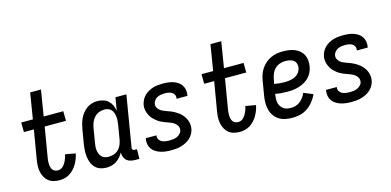

<svg xmlns="http://www.w3.org/2000/svg" viewBox="-70 -1135 3139 1543"><g transform="rotate(-15 1500.0 -363.5)"><path d="M272 8Q247 8 223 2Q199 -4 181 -18.5Q163 -33 151.5 -54Q140 -75 135 -98.5Q130 -122 131 -147Q132 -172 136 -197L177 -440H94L93 -520H190L225 -735H315L280 -520H443L444 -440H267L224 -184Q222 -172 221.5 -159.5Q221 -147 222 -134.5Q223 -122 226.5 -110.5Q230 -99 237 -90Q244 -81 255.5 -76.5Q267 -72 280 -72Q292 -72 303.5 -77Q315 -82 324 -91.5Q333 -101 340 -112Q347 -123 352 -134.5Q357 -146 361 -158Q365 -170 367 -182L452 -167Q448 -145 440 -124Q432 -103 420.5 -83Q409 -63 393 -45.5Q377 -28 357.5 -15.5Q338 -3 316 2.5Q294 8 272 8Z M663 8Q636 8 612 0Q588 -8 570.5 -25.5Q553 -43 543.5 -66.5Q534 -90 530.5 -115.5Q527 -141 528.5 -167.5Q530 -194 534 -221L554 -341Q558 -363 564 -385Q570 -407 580 -428Q590 -449 605 -468Q620 -487 639.5 -501Q659 -515 682 -521.5Q705 -528 727 -528Q752 -528 776.5 -520.5Q801 -513 818 -497Q835 -481 845 -459Q855 -437 859 -412L877 -520H968L897 -93Q896 -89 897 -85Q898 -81 900.5 -78Q903 -75 907 -73.5Q911 -72 916 -72H936L935 8H902Q882 8 863 3.5Q844 -1 830 -13Q816 -25 809.5 -43Q803 -61 804 -81Q794 -62 779 -44.5Q764 -27 745.5 -15Q727 -3 705.5 2.5Q684 8 663 8ZM701 -72Q723 -72 744.5 -79Q766 -86 782.5 -102Q799 -118 808 -139Q817 -160 821 -182L841 -302Q843 -318 844.5 -335Q846 -352 844 -368Q842 -384 837 -399Q832 -414 821.5 -425.5Q811 -437 796 -442.5Q781 -448 765 -448Q742 -448 719.5 -439Q697 -430 680.5 -412Q664 -394 655.5 -372Q647 -350 643 -327L623 -207Q620 -192 619 -176Q618 -160 620.5 -144.5Q623 -129 629 -115.5Q635 -102 645.5 -91.5Q656 -81 671 -76.5Q686 -72 701 -72Z M1200 8Q1178 8 1155.5 5.5Q1133 3 1112.5 -3.5Q1092 -10 1074 -21Q1056 -32 1043.5 -49Q1031 -66 1026.5 -87.5Q1022 -109 1026 -132L1027 -139H1117L1116 -136Q1113 -119 1121.5 -105Q1130 -91 1143.5 -84Q1157 -77 1174 -74.5Q1191 -72 1208 -72Q1223 -72 1239 -74Q1255 -76 1270 -82.5Q1285 -89 1297.5 -102Q1310 -115 1312 -131Q1315 -148 1307.5 -163Q1300 -178 1287.5 -188Q1275 -198 1260 -204.5Q1245 -211 1229 -216.5Q1213 -222 1198 -228Q1183 -234 1169 -242Q1155 -250 1142.5 -260Q1130 -270 1119 -281.5Q1108 -293 1100 -307Q1092 -321 1086.5 -336Q1081 -351 1079 -368Q1077 -385 1080 -402Q1084 -422 1093.5 -441.5Q1103 -461 1118.5 -476Q1134 -491 1153 -501.5Q1172 -512 1192 -518Q1212 -524 1232.5 -526Q1253 -528 1273 -528Q1295 -528 1316.5 -525.5Q1338 -523 1358 -516.5Q1378 -510 1395.5 -498.5Q1413 -487 1424.5 -470Q1436 -453 1440 -431.5Q1444 -410 1440 -388L1439 -381H1349V-384Q1352 -400 1345.5 -414Q1339 -428 1326 -435.5Q1313 -443 1297.5 -445.5Q1282 -448 1266 -448Q1252 -448 1236.5 -445.5Q1221 -443 1207 -436.5Q1193 -430 1182.5 -417Q1172 -404 1169 -390Q1166 -372 1173 -357Q1180 -342 1193 -332Q1206 -322 1221 -315.5Q1236 -309 1251.5 -304Q1267 -299 1282.5 -292.5Q1298 -286 1311.5 -278Q1325 -270 1338 -260.5Q1351 -251 1362 -239Q1373 -227 1381.5 -213.5Q1390 -200 1395.5 -184.5Q1401 -169 1402.5 -152Q1404 -135 1401 -118Q1398 -97 1387 -77.5Q1376 -58 1360 -43Q1344 -28 1324 -18Q1304 -8 1283.5 -2Q1263 4 1242 6Q1221 8 1200 8Z M1772 8Q1747 8 1723 2Q1699 -4 1681 -18.5Q1663 -33 1651.5 -54Q1640 -75 1635 -98.5Q1630 -122 1631 -147Q1632 -172 1636 -197L1677 -440H1594L1593 -520H1690L1725 -735H1815L1780 -520H1943L1944 -440H1767L1724 -184Q1722 -172 1721.5 -159.5Q1721 -147 1722 -134.5Q1723 -122 1726.5 -110.5Q1730 -99 1737 -90Q1744 -81 1755.5 -76.5Q1767 -72 1780 -72Q1792 -72 1803.5 -77Q1815 -82 1824 -91.5Q1833 -101 1840 -112Q1847 -123 1852 -134.5Q1857 -146 1861 -158Q1865 -170 1867 -182L1952 -167Q1948 -145 1940 -124Q1932 -103 1920.5 -83Q1909 -63 1893 -45.5Q1877 -28 1857.5 -15.5Q1838 -3 1816 2.5Q1794 8 1772 8Z M2211 8Q2181 8 2152.5 2.5Q2124 -3 2100.5 -17.5Q2077 -32 2060.5 -54.5Q2044 -77 2036.5 -104.5Q2029 -132 2029 -161.5Q2029 -191 2034 -221L2054 -341Q2058 -365 2066 -390Q2074 -415 2089 -437.5Q2104 -460 2124.5 -478Q2145 -496 2169 -507.5Q2193 -519 2218.5 -523.5Q2244 -528 2269 -528Q2294 -528 2319 -525Q2344 -522 2366.5 -513Q2389 -504 2407.5 -489Q2426 -474 2437 -453Q2448 -432 2450.5 -407Q2453 -382 2449 -357Q2445 -333 2434.5 -309.5Q2424 -286 2406.5 -268Q2389 -250 2366.5 -237.5Q2344 -225 2319.5 -217.5Q2295 -210 2271.5 -207.5Q2248 -205 2225 -205Q2199 -205 2173.5 -207Q2148 -209 2124 -214L2123 -207Q2120 -190 2119.5 -173.5Q2119 -157 2122.5 -141Q2126 -125 2134.5 -111.5Q2143 -98 2156 -88.5Q2169 -79 2185.5 -75.5Q2202 -72 2219 -72Q2238 -72 2258 -78Q2278 -84 2294.5 -97Q2311 -110 2323.5 -127.5Q2336 -145 2344 -164L2421 -132Q2407 -101 2385.5 -74Q2364 -47 2336 -27.5Q2308 -8 2275.5 0Q2243 8 2211 8ZM2224 -285Q2238 -285 2252 -286.5Q2266 -288 2280.5 -291.5Q2295 -295 2308.5 -301.5Q2322 -308 2333 -318Q2344 -328 2350.5 -341.5Q2357 -355 2360 -369Q2363 -387 2357 -404Q2351 -421 2337 -431Q2323 -441 2305.5 -444.5Q2288 -448 2269 -448Q2246 -448 2222.5 -439.5Q2199 -431 2182 -413.5Q2165 -396 2156 -373Q2147 -350 2143 -327L2137 -293Q2159 -289 2180.5 -287Q2202 -285 2224 -285Z M2700 8Q2678 8 2655.5 5.5Q2633 3 2612.5 -3.5Q2592 -10 2574 -21Q2556 -32 2543.5 -49Q2531 -66 2526.5 -87.5Q2522 -109 2526 -132L2527 -139H2617L2616 -136Q2613 -119 2621.5 -105Q2630 -91 2643.5 -84Q2657 -77 2674 -74.5Q2691 -72 2708 -72Q2723 -72 2739 -74Q2755 -76 2770 -82.5Q2785 -89 2797.5 -102Q2810 -115 2812 -131Q2815 -148 2807.5 -163Q2800 -178 2787.5 -188Q2775 -198 2760 -204.5Q2745 -211 2729 -216.5Q2713 -222 2698 -228Q2683 -234 2669 -242Q2655 -250 2642.5 -260Q2630 -270 2619 -281.5Q2608 -293 2600 -307Q2592 -321 2586.5 -336Q2581 -351 2579 -368Q2577 -385 2580 -402Q2584 -422 2593.5 -441.5Q2603 -461 2618.5 -476Q2634 -491 2653 -501.5Q2672 -512 2692 -518Q2712 -524 2732.5 -526Q2753 -528 2773 -528Q2795 -528 2816.5 -525.5Q2838 -523 2858 -516.5Q2878 -510 2895.5 -498.5Q2913 -487 2924.5 -470Q2936 -453 2940 -431.5Q2944 -410 2940 -388L2939 -381H2849V-384Q2852 -400 2845.5 -414Q2839 -428 2826 -435.5Q2813 -443 2797.5 -445.5Q2782 -448 2766 -448Q2752 -448 2736.5 -445.5Q2721 -443 2707 -436.5Q2693 -430 2682.5 -417Q2672 -404 2669 -390Q2666 -372 2673 -357Q2680 -342 2693 -332Q2706 -322 2721 -315.5Q2736 -309 2751.5 -304Q2767 -299 2782.5 -292.5Q2798 -286 2811.5 -278Q2825 -270 2838 -260.5Q2851 -251 2862 -239Q2873 -227 2881.5 -213.5Q2890 -200 2895.5 -184.5Q2901 -169 2902.5 -152Q2904 -135 2901 -118Q2898 -97 2887 -77.5Q2876 -58 2860 -43Q2844 -28 2824 -18Q2804 -8 2783.5 -2Q2763 4 2742 6Q2721 8 2700 8Z"/></g></svg>

Font: Iosevka Term Curly Medium
Style: Italic
Weight: 500
Italic angle: -9°
Designer: Belleve Invis
Foundry: Belleve Invis
Version: Version 32.3.0